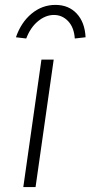

<svg xmlns="http://www.w3.org/2000/svg" viewBox="-20 -763 369 783"><path d="M75 0 149 -520H199L125 0ZM87 -606 45 -611Q66 -672 109 -707.5Q152 -743 206 -743Q260 -743 293 -707.5Q326 -672 329 -611L285 -606Q282 -651 258 -676.5Q234 -702 200 -702Q166 -702 135 -676.5Q104 -651 87 -606Z"/></svg>

Font: Lexend ExtLt
Style: Italic
Weight: 250
Italic angle: -8.13011°
Designer: Bonnie Shaver-Troup, Thomas Jockin
Foundry: Lexend
Version: Version 1.007